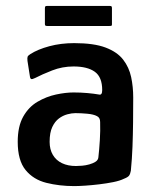

<svg xmlns="http://www.w3.org/2000/svg" viewBox="-20 -623 513 650"><path d="M231 7Q181 7 137 -4Q93 -15 66.5 -47.5Q40 -80 40 -143Q40 -195 58.5 -228Q77 -261 107 -278.5Q137 -296 169.5 -303Q202 -310 229 -310Q253 -310 275.5 -308Q298 -306 315 -303Q326 -300 326 -318Q326 -362 301 -380Q276 -398 229 -398Q191 -398 156.5 -384.5Q122 -371 99 -359Q89 -354 85.5 -355.5Q82 -357 81 -366L73 -417Q72 -427 73.5 -431Q75 -435 83 -440Q108 -456 147 -466.5Q186 -477 231 -477Q298 -477 337.5 -462Q377 -447 397 -421Q417 -395 424 -362Q431 -329 431 -293Q431 -248 430.5 -207Q430 -166 428.5 -126Q427 -86 423 -45Q421 -34 417 -28.5Q413 -23 400 -18Q386 -11 363.5 -6.5Q341 -2 316 1Q291 4 268.5 5.5Q246 7 231 7ZM237 -61Q246 -61 258 -62Q270 -63 282.5 -66.5Q295 -70 303.5 -75.5Q312 -81 313 -90Q316 -116 318 -148.5Q320 -181 319 -210Q319 -225 308 -230Q297 -236 275.5 -238Q254 -240 235 -240Q223 -240 208 -236Q193 -232 179.5 -222Q166 -212 157 -193Q148 -174 148 -143Q148 -117 159 -98.5Q170 -80 190 -70.5Q210 -61 237 -61ZM359 -540Q359 -537 357.5 -536Q356 -535 349 -535H141Q135 -535 133.5 -536.5Q132 -538 132 -542V-594Q132 -600 133.5 -601.5Q135 -603 141 -603H350Q356 -603 357.5 -601.5Q359 -600 359 -595Z"/></svg>

Font: Glory Thin SemiBold
Style: Regular
Weight: 600
Version: Version 1.011